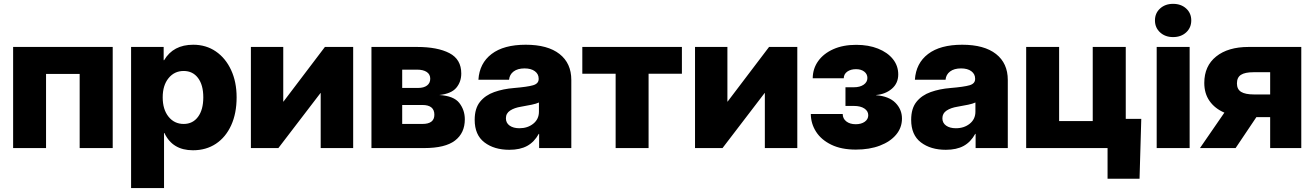

<svg xmlns="http://www.w3.org/2000/svg" viewBox="-20 -755 6702 979"><path d="M554.7 -515.6V0H386.2V-377.9H214.8V0H46.9V-515.6Z M648.4 204.1V-515.6H814.5V-448.2H816.9Q863.3 -526.9 965.3 -526.9Q1030.8 -526.9 1080.6 -492.7Q1130.4 -458.5 1158.4 -397.9Q1186.5 -337.4 1186.5 -258.8Q1186.5 -177.2 1158.9 -116.5Q1131.3 -55.7 1081.3 -22.2Q1031.2 11.2 963.9 11.2Q859.4 11.2 818.4 -76.7H816.4V204.1ZM916.5 -123Q962.9 -123 989.7 -159.2Q1016.6 -195.3 1016.6 -258.8Q1016.6 -321.8 989.7 -357.4Q962.9 -393.1 916.5 -393.1Q869.1 -393.1 839.4 -356.4Q809.6 -319.8 809.6 -258.8Q809.6 -196.8 839.4 -159.9Q869.1 -123 916.5 -123Z M1780.8 0H1615.2V-280.8H1614.3L1399.4 0H1259.3V-515.6H1424.3V-236.8H1425.3L1636.7 -515.6H1780.8Z M1874 0V-515.6H2106.4Q2210.9 -515.6 2271.5 -484.1Q2332 -452.6 2332 -380.4Q2332 -337.4 2306.4 -307.1Q2280.8 -276.9 2219.7 -270.5Q2293.9 -266.1 2322 -230Q2350.1 -193.8 2350.1 -146.5Q2350.1 -76.7 2300 -38.3Q2250 0 2143.1 0ZM2030.8 -123H2133.8Q2194.8 -123 2194.8 -169.9Q2194.8 -219.7 2133.8 -219.7H2030.8ZM2030.8 -306.6H2111.8Q2141.1 -306.6 2157.5 -319.1Q2173.8 -331.5 2173.8 -353.5Q2173.8 -376 2156 -387.9Q2138.2 -399.9 2106.4 -399.9H2030.8Z M2577.1 8.8Q2499.5 8.8 2450 -29.1Q2400.4 -66.9 2400.4 -144Q2400.4 -202.1 2427.5 -235.8Q2454.6 -269.5 2500 -285.6Q2545.4 -301.8 2600.6 -306.2Q2669.9 -312 2698.2 -320.3Q2726.6 -328.6 2726.6 -352.1V-354.5Q2726.6 -377.4 2707.3 -391.8Q2688 -406.2 2654.8 -406.2Q2619.6 -406.2 2598.9 -390.6Q2578.1 -375 2575.7 -348.6H2419.4Q2424.8 -432.6 2486.6 -479.7Q2548.3 -526.9 2660.6 -526.9Q2772.9 -526.9 2833 -479.7Q2893.1 -432.6 2893.1 -347.2V0H2729V-72.3H2727.1Q2704.1 -30.8 2668 -11Q2631.8 8.8 2577.1 8.8ZM2628.4 -101.1Q2670.4 -101.1 2699.2 -124.3Q2728 -147.5 2728 -185.5V-232.4Q2714.8 -226.1 2691.4 -221.2Q2668 -216.3 2636.7 -210.9Q2603 -205.6 2581.3 -191.4Q2559.6 -177.2 2559.6 -151.9Q2559.6 -127.9 2578.6 -114.5Q2597.7 -101.1 2628.4 -101.1Z M3119.1 0V-378.9H2949.2V-515.6H3457V-378.9H3287.1V0Z M4045.4 0H3879.9V-280.8H3878.9L3664.1 0H3523.9V-515.6H3689V-236.8H3689.9L3901.4 -515.6H4045.4Z M4343.8 7.8Q4270 7.8 4218.8 -17.1Q4167.5 -42 4141.1 -83.3Q4114.7 -124.5 4114.3 -173.8H4276.9Q4276.9 -150.4 4295.2 -136Q4313.5 -121.6 4343.3 -121.6Q4371.6 -121.6 4389.4 -134.3Q4407.2 -147 4407.2 -167.5Q4407.2 -188.5 4387.5 -201.7Q4367.7 -214.8 4334.5 -214.8H4291V-310.1H4334.5Q4364.7 -310.1 4383.8 -323.2Q4402.8 -336.4 4402.8 -357.4Q4402.8 -377.4 4386.7 -389.9Q4370.6 -402.3 4344.7 -402.3Q4317.9 -402.3 4300.3 -389.9Q4282.7 -377.4 4282.2 -356H4124Q4124.5 -405.3 4151.9 -443.6Q4179.2 -481.9 4229 -504.2Q4278.8 -526.4 4345.7 -526.4Q4408.7 -526.4 4457 -507.1Q4505.4 -487.8 4532.7 -453.9Q4560.1 -419.9 4560.1 -375.5Q4560.1 -330.6 4527.8 -302.7Q4495.6 -274.9 4447.3 -270.5V-269.5Q4513.2 -264.2 4546.1 -230.5Q4579.1 -196.8 4579.1 -150.4Q4579.1 -104 4549.3 -68.4Q4519.5 -32.7 4466.6 -12.5Q4413.6 7.8 4343.8 7.8Z M4802.7 8.8Q4725.1 8.8 4675.5 -29.1Q4626 -66.9 4626 -144Q4626 -202.1 4653.1 -235.8Q4680.2 -269.5 4725.6 -285.6Q4771 -301.8 4826.2 -306.2Q4895.5 -312 4923.8 -320.3Q4952.1 -328.6 4952.1 -352.1V-354.5Q4952.1 -377.4 4932.9 -391.8Q4913.6 -406.2 4880.4 -406.2Q4845.2 -406.2 4824.5 -390.6Q4803.7 -375 4801.3 -348.6H4645Q4650.4 -432.6 4712.2 -479.7Q4773.9 -526.9 4886.2 -526.9Q4998.5 -526.9 5058.6 -479.7Q5118.7 -432.6 5118.7 -347.2V0H4954.6V-72.3H4952.6Q4929.7 -30.8 4893.6 -11Q4857.4 8.8 4802.7 8.8ZM4854 -101.1Q4896 -101.1 4924.8 -124.3Q4953.6 -147.5 4953.6 -185.5V-232.4Q4940.4 -226.1 4917 -221.2Q4893.6 -216.3 4862.3 -210.9Q4828.6 -205.6 4806.9 -191.4Q4785.2 -177.2 4785.2 -151.9Q4785.2 -127.9 4804.2 -114.5Q4823.2 -101.1 4854 -101.1Z M5212.4 0V-515.6H5380.4V-137.7H5551.8V-515.6H5720.2V0ZM5627.4 156.2V0H5583V-148.9H5799.3L5790.5 156.2Z M5877.9 0V-515.6H6045.9V0ZM5961.4 -565.9Q5921.4 -565.9 5895.3 -589.8Q5869.1 -613.8 5869.1 -650.9Q5869.1 -688 5895.3 -711.7Q5921.4 -735.4 5961.4 -735.4Q6002 -735.4 6028.1 -711.7Q6054.2 -688 6054.2 -650.9Q6054.2 -613.8 6028.1 -589.8Q6002 -565.9 5961.4 -565.9Z M6615.2 0H6456.5V-157.7H6386.2L6280.3 0H6098.6L6223.1 -180.7Q6174.3 -201.7 6147.5 -240Q6120.6 -278.3 6120.6 -332Q6120.6 -418.5 6181.2 -467Q6241.7 -515.6 6346.7 -515.6H6615.2ZM6456.5 -273.4V-386.7H6370.6Q6328.1 -386.7 6307.6 -373.5Q6287.1 -360.4 6287.1 -329.6Q6287.1 -299.8 6308.3 -286.6Q6329.6 -273.4 6374 -273.4Z"/></svg>

Font: Inter Display ExtraBold
Style: Regular
Weight: 800
Designer: Rasmus Andersson
Foundry: rsms
Version: Version 4.000;git-a52131595